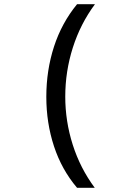

<svg xmlns="http://www.w3.org/2000/svg" viewBox="-20 -734 640 912"><path d="M200 -274Q200 -400 236.5 -512.5Q273 -625 346 -714H431Q362 -621 326 -508Q290 -395 290 -275Q290 -158 325.5 -46.5Q361 65 430 158H346Q273 72 236.5 -39Q200 -150 200 -274Z"/></svg>

Font: Noto Sans Mono UI
Style: Regular
Weight: 400
Monospace: yes
Designer: Monotype Design team
Foundry: Monotype Imaging Inc.
Version: Version 1.000